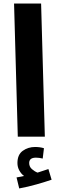

<svg xmlns="http://www.w3.org/2000/svg" viewBox="-20 -768 328 1079"><path d="M80 0 59 -748H211L232 0ZM88 291 73 229Q99 225 115 221Q99 209 88.5 190Q78 171 78 148Q78 101 108 79.5Q138 58 177 58Q205 58 227 65L220 123Q200 118 182 118Q144 118 144 148Q144 169 159.5 182.5Q175 196 191 202Q224 192 252 182L270 242Q235 254 186 268Q137 282 88 291Z"/></svg>

Font: Noto Sans Arabic ExtCond ExtBd
Style: Regular
Weight: 800
Width: 2
Designer: Monotype Design Team, Nadine Chahine, Nizar Qandah and Khaled Hosny
Foundry: Monotype Imaging Inc.
Version: Version 2.012; ttfautohint (v1.8.4.7-5d5b)